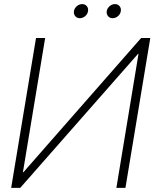

<svg xmlns="http://www.w3.org/2000/svg" viewBox="-20 -912 752 932"><path d="M154.8 -727.5H199.2L91.3 -76.2H93.8L665 -727.5H709.5L588.9 0H544.9L652.3 -650.4H649.9L78.1 0H34.2ZM367.7 -823.7Q353.5 -823.7 345.2 -833.7Q336.9 -843.8 338.9 -857.9Q341.3 -872.1 353 -882.1Q364.7 -892.1 378.9 -892.1Q393.1 -892.1 401.4 -882.1Q409.7 -872.1 407.2 -857.9Q405.3 -843.8 393.6 -833.7Q381.8 -823.7 367.7 -823.7ZM526.9 -823.7Q512.7 -823.7 504.4 -833.7Q496.1 -843.8 498 -857.9Q500.5 -872.1 512.2 -882.1Q523.9 -892.1 538.1 -892.1Q552.2 -892.1 560.5 -882.1Q568.8 -872.1 566.4 -857.9Q564.5 -843.8 552.7 -833.7Q541 -823.7 526.9 -823.7Z"/></svg>

Font: Inter Display Extra Light
Style: Italic
Weight: 200
Italic angle: -9.39999°
Designer: Rasmus Andersson
Foundry: rsms
Version: Version 4.000;git-4fc901f